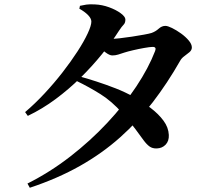

<svg xmlns="http://www.w3.org/2000/svg" viewBox="-20 -816 1040 897"><path d="M108.3 41.5Q213.8 -11.5 308.1 -84.7Q402.4 -157.9 480.7 -241.6Q559.1 -325.3 616.6 -411.7Q674 -498.1 704.7 -577.8Q712.4 -597.4 692.5 -596.9Q680 -596.6 653.9 -592Q627.8 -587.4 601.7 -581.3Q575.6 -575.2 561 -570.4Q545 -565.2 532.2 -561.1Q519.4 -557 504.5 -557Q492.1 -557 473.2 -571Q454.2 -585 433.9 -602.4L452.2 -638.2Q468.7 -635.9 479.1 -635.1Q489.5 -634.4 500 -634.4Q512.7 -634.4 539.4 -637.2Q566.2 -640.1 596.6 -644.8Q627.1 -649.5 652.3 -654.1Q677.6 -658.7 687.6 -661.9Q706.7 -668.6 721.2 -681.8Q735.8 -695.1 752.6 -695.1Q763.5 -695.1 783.9 -685.1Q804.3 -675 825.5 -659.8Q846.7 -644.6 861.5 -627.1Q876.3 -609.6 876.3 -594.3Q876.3 -581.9 865.3 -572.4Q854.2 -562.9 841.3 -553.7Q828.4 -544.5 821.7 -532.2Q762.2 -427.7 693.5 -338.2Q624.8 -248.7 541 -174.1Q457.2 -99.4 353.3 -40.7Q249.3 18 119.2 61.2ZM712.6 -122.5Q692.6 -121.8 679 -131.4Q665.3 -141.1 650.3 -161.4Q635.3 -181.7 612.4 -213.1Q589.5 -244.4 551 -288.1Q502.5 -342.8 449.6 -376Q396.8 -409.2 336.4 -438.5L350.9 -459.2Q386.8 -449.5 430.7 -435.2Q474.6 -421 520.8 -403Q566.9 -384.9 605.9 -362.7Q647.3 -339.3 684.1 -311.4Q720.8 -283.5 744 -252Q767.2 -220.5 768.7 -185.5Q770.1 -157.4 753.9 -140.3Q737.7 -123.3 712.6 -122.5ZM97.3 -292.3Q143.3 -331.3 188.1 -379.4Q232.9 -427.5 272.5 -478.4Q312 -529.4 342.2 -576Q372.5 -622.7 389.6 -659.6Q406.8 -696.4 406.8 -715.3Q406.8 -729.8 390.9 -746Q374.9 -762.2 350.8 -775.1L353.5 -788.8Q367.9 -792.2 383.5 -794.5Q399.1 -796.7 423.1 -795.4Q457 -794 489.8 -782Q522.6 -769.9 544.2 -753.9Q565.8 -737.8 565.8 -724.7Q565.8 -709 557.5 -700.7Q549.2 -692.4 536.1 -672.7Q502.1 -619.4 456.6 -563.2Q411 -506.9 356.4 -453Q301.8 -399.1 239.8 -353.1Q177.9 -307.1 109.9 -274.6Z"/></svg>

Font: Noto Serif HK ExtraLight
Style: Regular
Weight: 200
Designer: Ryoko NISHIZUKA 西塚涼子 (kana & ideographs); Frank Grießhammer (Latin, Greek & Cyrillic); Wenlong ZHANG 张文龙 (bopomofo); San
Foundry: Adobe
Version: Version 2.002-H1;hotconv 1.1.0;makeotfexe 2.6.0